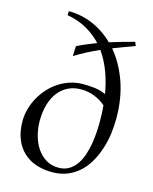

<svg xmlns="http://www.w3.org/2000/svg" viewBox="-115 -836 737 923"><g transform="rotate(15 253.0 -374.5)"><path d="M465.8 -680.2Q439.5 -670.9 412.8 -660.6Q386.2 -650.4 358.9 -640.1Q407.7 -582.5 436.8 -501.2Q465.8 -419.9 465.8 -317.9Q465.8 -281.7 460.7 -243.4Q455.6 -205.1 443.8 -168.5Q432.1 -131.8 414.1 -99.6Q396 -67.4 370.1 -43Q344.2 -18.6 310.1 -4.4Q275.9 9.8 232.9 9.8Q190.4 9.8 153.8 -2.4Q117.2 -14.6 90.3 -39.8Q63.5 -64.9 48.3 -102.8Q33.2 -140.6 33.2 -191.9Q33.2 -221.2 41.3 -251Q49.3 -280.8 64.2 -308.1Q79.1 -335.4 100.1 -359.1Q121.1 -382.8 147.5 -400.4Q173.8 -418 204.8 -428Q235.8 -438 270 -438Q296.4 -438 325.7 -434.8Q355 -431.6 382.8 -418.9Q378.4 -444.3 371.8 -470.5Q365.2 -496.6 356 -522Q346.7 -547.4 334.2 -571.8Q321.8 -596.2 306.2 -618.2Q275.4 -604.5 245.1 -588.9Q214.8 -573.2 186 -555.2L188 -605Q210.4 -616.2 234.4 -626.5Q258.3 -636.7 283.2 -646Q252.4 -679.7 210 -704.1Q167.5 -728.5 110.8 -738.8L111.8 -758.8Q174.3 -758.8 231.7 -734.4Q289.1 -710 335.9 -664.1Q366.7 -673.8 397 -682.4Q427.2 -690.9 458 -699.2ZM393.1 -286.1Q393.1 -304.2 392.3 -324Q391.6 -343.8 389.2 -365.2Q364.7 -386.2 333.5 -398.7Q302.2 -411.1 267.1 -411.1Q231 -411.1 202.4 -397Q173.8 -382.8 153.8 -356.9Q133.8 -331.1 123.3 -294.4Q112.8 -257.8 112.8 -212.9Q112.8 -177.7 121.8 -143.1Q130.9 -108.4 148.9 -80.8Q167 -53.2 194.3 -36.1Q221.7 -19 257.8 -19Q287.6 -19 309.1 -32Q330.6 -44.9 345.7 -66.4Q360.8 -87.9 370.1 -115.7Q379.4 -143.6 384.5 -173.3Q389.6 -203.1 391.4 -232.4Q393.1 -261.7 393.1 -286.1Z"/></g></svg>

Font: Simonetta
Style: Regular
Weight: 400
Designer: Gayaneh Bagdasaryan
Foundry: BrownFox
Version: Version 1.001